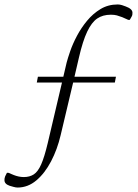

<svg xmlns="http://www.w3.org/2000/svg" viewBox="-97 -690 617 861"><path d="M-18 151Q-26 151 -36.5 148Q-47 145 -54 143Q-77 135 -77 118Q-77 114 -76.5 110Q-76 106 -74 101L-66 85H-59L-35 95Q-25 99 -13.5 101.5Q-2 104 10 104Q36 104 54.5 92Q73 80 87.5 47.5Q102 15 117 -48L181 -320H68L73 -346H187L202 -410Q207 -429 218 -461Q229 -493 248 -529Q267 -565 293.5 -597Q320 -629 354 -649.5Q388 -670 431 -670Q440 -670 450 -667Q460 -664 467 -661Q497 -650 497 -633Q497 -629 496.5 -624.5Q496 -620 493 -615L485 -601H478L451 -613Q438 -618 427 -621Q416 -624 400 -624Q364 -624 339 -607Q314 -590 294 -548Q274 -506 257 -432L237 -346H423L418 -320H231L175 -84Q160 -20 132 33.5Q104 87 66 119Q28 151 -18 151Z"/></svg>

Font: Spectral SC ExtraLight
Style: Italic
Weight: 275
Italic angle: -10°
Designer: Jean-Baptiste Levee
Foundry: Production Type
Version: Version 2.001